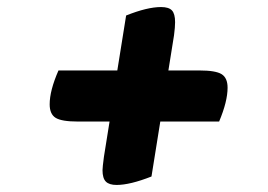

<svg xmlns="http://www.w3.org/2000/svg" viewBox="-20 -645 761 545"><path d="M602 -300H435L410 -144Q349 -120 311 -120Q290 -120 280.5 -129.5Q271 -139 271 -162Q271 -170 275 -200L291 -300H201Q155 -300 138 -310.5Q121 -321 121 -349Q121 -388 146 -445H313L338 -601Q398 -625 437 -625Q459 -625 468 -615.5Q477 -606 477 -582Q477 -568 474 -545L458 -445H546Q592 -445 609 -434.5Q626 -424 626 -396Q626 -357 602 -300Z"/></svg>

Font: Lemonada SemiBold
Style: Regular
Weight: 600
Designer: Mohamed Gaber (Arabic) Eduardo Tunni (Latin)
Foundry: Kief Type Foundry
Version: Version 3.006